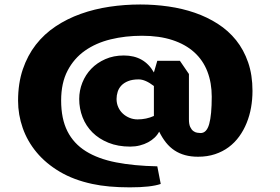

<svg xmlns="http://www.w3.org/2000/svg" viewBox="-20 -723 1243 851"><path d="M869.1 -133.3Q896 -133.3 907.2 -173.3Q918.5 -213.4 918.5 -294.4Q918.5 -356 899.2 -406Q879.9 -456.1 841.1 -491.2Q802.2 -526.4 744.4 -545.4Q686.5 -564.5 609.4 -564.5Q535.6 -564.5 470.5 -548.6Q405.3 -532.7 356.4 -498.3Q307.6 -463.9 279.3 -409.4Q251 -355 251 -277.8Q251 -196.3 278.8 -141.4Q306.6 -86.4 360.6 -52.7Q414.6 -19 494.1 -3.4Q573.7 12.2 677.2 14.2L692.4 92.3Q671.4 99.6 637.5 103.5Q603.5 107.4 555.2 107.4Q458.5 107.4 389.2 92.3Q306.6 74.7 244.9 38.1Q183.1 1.5 142.1 -47.9Q101.1 -97.2 80.6 -156Q60.1 -214.8 60.1 -276.4Q60.1 -354 81.1 -415.8Q102.1 -477.5 138.9 -524.9Q175.8 -572.3 226.8 -606.2Q277.8 -640.1 338.1 -661.6Q398.4 -683.1 465.3 -693.1Q532.2 -703.1 601.6 -703.1Q665 -703.1 726.6 -694.3Q788.1 -685.5 843.3 -666.5Q898.4 -647.5 945.3 -617.4Q992.2 -587.4 1026.4 -544.9Q1060.5 -502.4 1079.8 -446.5Q1099.1 -390.6 1099.1 -320.3Q1099.1 -282.7 1092.8 -246.6Q1086.4 -210.4 1073.2 -178Q1060.1 -145.5 1040.3 -118.2Q1020.5 -90.8 993.7 -70.8Q966.8 -50.8 932.9 -39.6Q898.9 -28.3 857.9 -28.3Q826.2 -28.3 800.3 -35.4Q774.4 -42.5 753.4 -56.4Q732.4 -70.3 715.8 -91.1Q699.2 -111.8 685.5 -139.6Q678.2 -125.5 665.8 -113.5Q653.3 -101.6 636.7 -92.5Q620.1 -83.5 599.9 -78.4Q579.6 -73.2 557.1 -73.2Q502.9 -73.2 460.7 -90.3Q418.5 -107.4 389.6 -136.2Q360.8 -165 345.9 -203.4Q331.1 -241.7 331.1 -284.2Q331.1 -321.8 345 -356.7Q358.9 -391.6 384.5 -418.2Q410.2 -444.8 446.8 -460.9Q483.4 -477.1 528.8 -477.1Q619.6 -477.1 662.1 -401.9L677.2 -453.6H777.3L817.4 -395V-193.8Q817.4 -172.4 823 -160.4Q828.6 -148.4 836.7 -142.3Q844.7 -136.2 853.8 -134.8Q862.8 -133.3 869.1 -133.3ZM662.1 -341.8Q624 -371.1 594.7 -371.1Q566.9 -371.1 548.1 -363.5Q529.3 -356 517.8 -343.8Q506.3 -331.5 501.5 -315.9Q496.6 -300.3 496.6 -284.2Q496.6 -265.1 503.9 -248.5Q511.2 -231.9 523.9 -220Q536.6 -208 553.7 -200.9Q570.8 -193.8 589.8 -193.8Q628.4 -193.8 662.1 -209Z"/></svg>

Font: Candal
Style: Regular
Weight: 400
Designer: vernon adams
Foundry: vernon adams
Version: Version 1.000